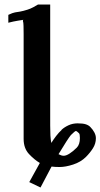

<svg xmlns="http://www.w3.org/2000/svg" viewBox="-20 -718 446 853"><path d="M209 22 160 115 110 91 157 6Q133 -8 109 -33.5Q85 -59 85 -101V-567Q85 -589 84.5 -602.5Q84 -616 83 -620Q80 -628 84 -630Q78 -629 59 -626Q40 -623 17 -617V-652Q27 -657 34.5 -659.5Q42 -662 47 -663Q55 -664 69 -666.5Q83 -669 102 -675Q115 -679 128 -686Q141 -693 149 -698H203V-160Q203 -134 204 -115.5Q205 -97 208 -83Q218 -99 229.5 -114Q241 -129 254 -141H253Q266 -153 284.5 -161.5Q303 -170 325 -170Q349 -170 362 -165.5Q375 -161 382 -153Q392 -143 399 -130Q406 -117 406 -104Q406 -80 393 -59.5Q380 -39 362 -21Q339 2 305 13Q271 24 245 24Q235 24 226 23.5Q217 23 209 22ZM295 -118Q289 -111 275 -89.5Q261 -68 240 -33Q246 -30 251.5 -28Q257 -26 263 -26Q274 -26 289.5 -36Q305 -46 321 -62Q335 -76 335 -105Q335 -122 331 -126Q321 -136 317 -136Q313 -136 295 -118Z"/></svg>

Font: Libertinus Serif SemiBold
Style: Regular
Weight: 600
Designer: Philipp H. Poll, Khaled Hosny
Foundry: Caleb Maclennan
Version: Version 7.051;RELEASE